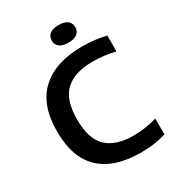

<svg xmlns="http://www.w3.org/2000/svg" viewBox="-221 -1065 1091 1200"><g transform="rotate(-30 324.5 -465.0)"><path d="M443.5 9.5Q319.5 9.5 231.5 -29.5Q143.5 -68.5 96.8 -152Q50 -235.5 50 -368.5Q50 -559 154.5 -654.2Q259 -749.5 451 -749.5Q540.5 -749.5 622 -729.5V-615Q543.5 -634.5 460.5 -634.5Q328.5 -634.5 262.2 -572.2Q196 -510 196 -370.5Q196 -226 262 -165.8Q328 -105.5 453.5 -105.5Q537 -105.5 622 -130.5V-16Q539.5 9.5 443.5 9.5ZM390 -812.5Q347 -812.5 326 -829.5Q305 -846.5 305 -875.5Q305 -904.5 326 -921.8Q347 -939 390 -939Q433 -939 454 -921.8Q475 -904.5 475 -875.5Q475 -846.5 454 -829.5Q433 -812.5 390 -812.5Z"/></g></svg>

Font: Encode Sans SemiExpanded SemiExpanded SemiBold
Style: Regular
Weight: 600
Width: 6
Designer: Multiple Designers
Foundry: Impallari Type
Version: Version 3.000; ttfautohint (v1.8.3) -l 8 -r 50 -G 200 -x 14 